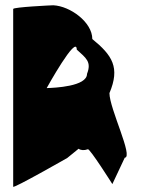

<svg xmlns="http://www.w3.org/2000/svg" viewBox="-20 -722 567 728"><path d="M30 -14C30 -6 235 -123 235 -123L278 -158C286 -152 299 -151 313 -156C319 -162 410 -18 406 -24L453 -124C487 -126 395 -310 395 -369C436 -466 406 -512 330 -574C330 -638 246 -699 182 -702C176 -702 30 -695 30 -688ZM157 -388C157 -388 271 -594 271 -534C306 -502 328 -488 310 -442C310 -394 187 -389 157 -388Z"/></svg>

Font: Ampere
Style: SuCnd
Weight: 400
Version: Version 1